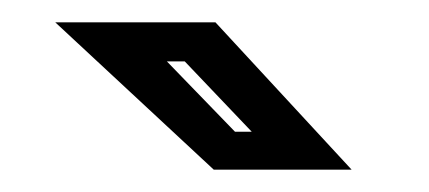

<svg xmlns="http://www.w3.org/2000/svg" viewBox="-20 -708 384 172"><path d="M295 -556H171.5L29.5 -688H173ZM205.5 -590 145.5 -653H129.5L190.5 -590Z"/></svg>

Font: Tourney
Style: Bold
Weight: 700
Designer: Tyler Finck
Foundry: Etcetera Type Co
Version: Version 1.015